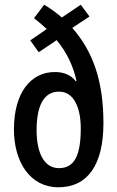

<svg xmlns="http://www.w3.org/2000/svg" viewBox="-20 -783 497 813"><path d="M167 -763 124 -706C142 -692 160 -677 178 -660L108 -612L144 -562L220 -613C262 -562 290 -505 304 -440L301 -439C280 -466 250 -478 212 -478C110 -478 39 -390 39 -235C39 -98 107 10 227 10C352 10 418 -86 418 -262C418 -441 373 -566 286 -665L359 -713L322 -763L242 -709C216 -731 191 -749 167 -763ZM230 -395C293 -395 322 -327 322 -239C322 -127 296 -71 230 -71C164 -71 135 -140 135 -232C135 -340 168 -395 230 -395Z"/></svg>

Font: Noto Sans Malayalam ExtraCondensed Medium
Style: Regular
Weight: 500
Width: 2
Designer: Jelle Bosma - Monotype Design Team
Foundry: Monotype Imaging Inc.
Version: Version 2.104